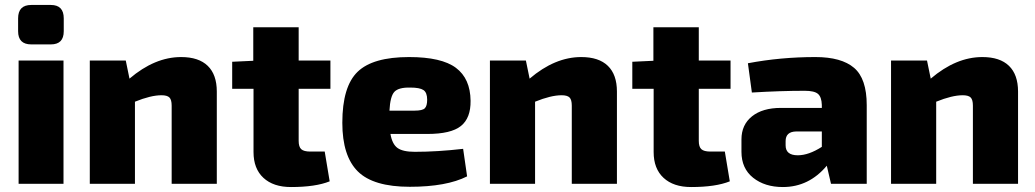

<svg xmlns="http://www.w3.org/2000/svg" viewBox="-20 -741 4172 774"><path d="M106 -721H185Q237 -721 237 -667V-615Q237 -562 185 -562H106Q53 -562 53 -615V-667Q53 -721 106 -721ZM236 0H55V-497H236Z M487 -497 502 -424Q604 -511 710 -511Q781 -511 817.5 -475.5Q854 -440 854 -372V0H672V-315Q672 -339 663 -348Q654 -357 631 -357Q588 -357 524 -331V0H342V-497Z M1184 -383V-173Q1184 -149 1194.5 -139.5Q1205 -130 1231 -130H1289L1309 -10Q1252 13 1153 13Q1082 13 1042 -24Q1002 -61 1002 -128V-383H916V-492L1001 -496V-631H1184V-497H1312V-383Z M1703 -201H1554Q1561 -160 1582.5 -144.5Q1604 -129 1652 -129Q1743 -129 1847 -141L1863 -30Q1780 12 1632 12Q1485 12 1422.5 -50Q1360 -112 1360 -246Q1360 -392 1421.5 -451.5Q1483 -511 1629 -511Q1760 -511 1818 -467.5Q1876 -424 1877 -335Q1878 -265 1838 -233Q1798 -201 1703 -201ZM1550 -295H1652Q1683 -295 1692.5 -304.5Q1702 -314 1702 -339Q1702 -368 1687 -378Q1672 -388 1634 -388Q1587 -389 1570 -371Q1553 -353 1550 -295Z M2100 -497 2115 -424Q2217 -511 2323 -511Q2394 -511 2430.5 -475.5Q2467 -440 2467 -372V0H2285V-315Q2285 -339 2276 -348Q2267 -357 2244 -357Q2201 -357 2137 -331V0H1955V-497Z M2797 -383V-173Q2797 -149 2807.5 -139.5Q2818 -130 2844 -130H2902L2922 -10Q2865 13 2766 13Q2695 13 2655 -24Q2615 -61 2615 -128V-383H2529V-492L2614 -496V-631H2797V-497H2925V-383Z M3011 -368 2995 -486Q3127 -511 3267 -511Q3372 -511 3423 -467.5Q3474 -424 3474 -317V0H3330L3313 -73Q3241 13 3136 13Q3063 13 3016 -24.5Q2969 -62 2969 -129V-179Q2969 -238 3011.5 -272Q3054 -306 3128 -306H3293V-318Q3292 -350 3277.5 -362.5Q3263 -375 3224 -375Q3127 -375 3011 -368ZM3147 -172V-155Q3147 -115 3196 -115Q3240 -115 3293 -149V-211H3189Q3147 -210 3147 -172Z M3717 -497 3732 -424Q3834 -511 3940 -511Q4011 -511 4047.5 -475.5Q4084 -440 4084 -372V0H3902V-315Q3902 -339 3893 -348Q3884 -357 3861 -357Q3818 -357 3754 -331V0H3572V-497Z"/></svg>

Font: Exo 2.0 Extra Bold
Style: Regular
Weight: 800
Designer: Natanael Gama
Version: Version 1.001;PS 001.001;hotconv 1.0.70;makeotf.lib2.5.58329